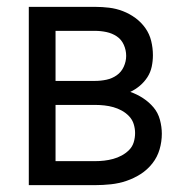

<svg xmlns="http://www.w3.org/2000/svg" viewBox="-20 -540 540 560"><path d="M257 0H64V-520H257Q278 -520 298.5 -517.5Q319 -515 338.5 -507.5Q358 -500 375 -487.5Q392 -475 404 -458Q416 -441 421 -420.5Q426 -400 426 -379Q426 -362 422.5 -345.5Q419 -329 410 -315Q401 -301 388 -290Q375 -279 360 -272Q380 -265 397.5 -253.5Q415 -242 428 -226.5Q441 -211 446.5 -190.5Q452 -170 452 -150Q452 -127 445.5 -104.5Q439 -82 424.5 -63.5Q410 -45 390.5 -32.5Q371 -20 349 -12.5Q327 -5 303.5 -2.5Q280 0 257 0ZM142 -304H257Q274 -304 290.5 -307.5Q307 -311 320.5 -320.5Q334 -330 341 -345.5Q348 -361 348 -377Q348 -394 341 -409.5Q334 -425 320.5 -434Q307 -443 290.5 -446.5Q274 -450 257 -450H142ZM142 -70H257Q271 -70 284 -71.5Q297 -73 310 -76.5Q323 -80 335 -86.5Q347 -93 356.5 -102.5Q366 -112 370 -125Q374 -138 374 -152Q374 -165 370 -178Q366 -191 356.5 -201Q347 -211 335 -217.5Q323 -224 310.5 -227.5Q298 -231 284.5 -232.5Q271 -234 257 -234H142Z"/></svg>

Font: Iosevka Term
Style: Regular
Weight: 400
Monospace: yes
Designer: Belleve Invis
Foundry: Belleve Invis
Version: Version 30.0.1